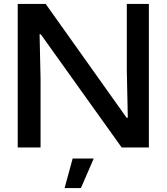

<svg xmlns="http://www.w3.org/2000/svg" viewBox="-20 -749 846 975"><path d="M70 0V-729H212L623 -151H629L624 -389V-729H736V0H598L187 -575H181L186 -348V0ZM308 206 349 56H456L391 206Z"/></svg>

Font: Mona Sans SemiExpanded Medium
Style: Regular
Weight: 500
Width: 6
Designer: Deni Anggara
Foundry: GitHub
Version: Version 2.000